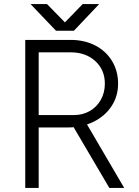

<svg xmlns="http://www.w3.org/2000/svg" viewBox="-20 -923 681 943"><path d="M104 -727H327Q395 -727 448 -699.5Q501 -672 530.5 -623Q560 -574 560 -512Q560 -450 527.5 -401Q495 -352 438.5 -324.5Q382 -297 313 -297H170V0H104ZM340 -301 395 -333 590 0H517ZM495 -512Q495 -580 448 -623Q401 -666 327 -666H170V-358H345Q386 -358 420.5 -377.5Q455 -397 475 -432.5Q495 -468 495 -512ZM260 -773 386 -903H467L343 -772H260ZM130 -903H211L338 -773V-772H255Z"/></svg>

Font: 寒蝉端黑体 Light
Style: Regular
Weight: 300
Designer: ChillDuanSans {Warren2060}; 
Source Han Sans {Ryoko NISHIZUKA 西塚涼子 (kana, bopomofo & ideographs); Paul D. Hunt (Latin, G
Foundry: ChillType&Adobe
Version: Version 1.300;Glyphs 3.3 (3306)